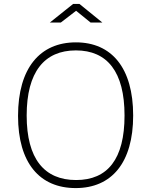

<svg xmlns="http://www.w3.org/2000/svg" viewBox="-20 -949 771 979"><path d="M442 -834H502L385 -929H353L234 -834H290L368 -894ZM366 10C549 10 659 -119 659 -360C659 -603 549 -733 367 -733C184 -733 72 -602 72 -358C72 -118 182 10 366 10ZM368 -31C206 -31 116 -139 116 -360C116 -582 206 -692 367 -692C527 -692 615 -583 615 -360C615 -138 529 -31 368 -31Z"/></svg>

Font: United Sans Thin
Style: Regular
Weight: 100
Designer: Pablo Impallari, Rodrigo Fuenzalida (Modified by Dan O. Williams)
Version: Version 1.000;PS 001.000;hotconv 1.0.88;makeotf.lib2.5.64775